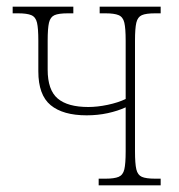

<svg xmlns="http://www.w3.org/2000/svg" viewBox="-20 -556 536 576"><path d="M276 0V-20H297Q323 -20 336 -25.5Q349 -31 353 -48Q357 -65 357 -102V-234Q333 -223 303 -216.5Q273 -210 240 -210Q169 -210 132 -240.5Q95 -271 95 -342V-434Q95 -471 91 -488Q87 -505 74 -510.5Q61 -516 35 -516H18V-536H200V-516H183Q156 -516 143.5 -510.5Q131 -505 127 -488Q123 -471 123 -434V-347Q123 -286 153 -260.5Q183 -235 245 -235Q272 -235 303 -241.5Q334 -248 357 -259V-434Q357 -471 353 -488Q349 -505 336 -510.5Q323 -516 297 -516H279V-536H462V-516H445Q418 -516 405.5 -510.5Q393 -505 389 -488Q385 -471 385 -434V-102Q385 -65 389 -48Q393 -31 405.5 -25.5Q418 -20 445 -20H462V0Z"/></svg>

Font: Noto Serif Condensed Thin
Style: Regular
Weight: 100
Width: 3
Designer: Monotype Design Team
Foundry: Monotype Imaging Inc.
Version: Version 2.013; ttfautohint (v1.8.4.7-5d5b)